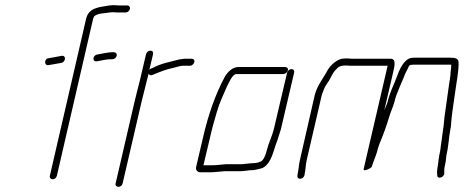

<svg xmlns="http://www.w3.org/2000/svg" viewBox="-20 -685 1785 739"><path d="M165 -434C180 -436 202 -441 216 -443C233 -446 236 -473 217 -470C204 -468 182 -463 168 -461C151 -461 148 -434 165 -434ZM429 -470C431 -478 426 -484 418 -484H411C400 -484 374 -479 364 -477L354 -475C336 -472 334 -446 353 -449C367 -451 389 -457 405 -457H412C420 -457 427 -462 429 -470ZM199 -9 338 -611C339 -614 340 -618 342 -621C342 -622 344 -624 346 -625C356 -631 367 -633 379 -634C393 -635 401 -638 416 -638C424 -637 431 -637 438 -637H464C471 -637 478 -643 480 -650C482 -657 477 -664 470 -664H444C437 -664 431 -664 423 -665C415 -665 407 -665 401 -664C360 -657 321 -656 311 -611L172 -9C170 -1 175 5 183 5C191 5 197 -1 199 -9Z M542 -476 518 -374C512 -350 504 -320 498 -294L425 21C423 29 428 34 436 34C444 34 450 29 452 21L525 -294C531 -320 540 -352 545 -374L552 -401C556 -395 560 -394 568 -397C592 -407 621 -419 648 -424C660 -427 674 -432 685 -432H712C719 -432 726 -439 728 -446C730 -453 725 -459 718 -459H690C684 -458 676 -457 669 -456C636 -447 600 -441 571 -425C566 -423 559 -421 555 -417L569 -476C571 -484 567 -490 559 -490C551 -490 544 -484 542 -476Z M1077 -427H897C875 -427 856 -408 845 -389C809 -322 781 -242 761 -154L735 -43C732 -32 739 -23 749 -22H794C801 -22 811 -23 820 -24L844 -26H901C906 -26 912 -26 919 -27L936 -29C942 -30 947 -30 951 -30C960 -30 978 -35 986 -37C1017 -47 1029 -88 1040 -124L1048 -146C1054 -164 1055 -167 1061 -187L1112 -405C1114 -413 1110 -419 1102 -419C1094 -419 1087 -413 1085 -405L1034 -188C1029 -169 1027 -166 1021 -149L1013 -127C1007 -109 1002 -81 990 -68C984 -61 966 -57 956 -57C951 -57 946 -57 940 -56L921 -54C916 -53 912 -53 907 -53H849C835 -52 815 -49 800 -49H763L788 -154C795 -186 805 -222 814 -252C824 -288 840 -321 853 -351C860 -364 874 -400 890 -400H1070C1078 -400 1086 -406 1088 -414C1090 -422 1085 -427 1077 -427Z M1666 -54C1666 -49 1665 -45 1664 -41C1663 -36 1663 -30 1662 -22L1663 -11C1662 6 1689 -1 1690 -17V-28C1690 -34 1690 -38 1691 -41C1695 -57 1697 -71 1698 -86C1706 -119 1707 -151 1713 -185C1716 -196 1716 -207 1717 -218C1720 -255 1727 -292 1732 -331C1737 -370 1746 -410 1745 -444C1745 -461 1731 -463 1711 -463H1580C1575 -463 1569 -463 1562 -462C1534 -456 1517 -417 1506 -386C1495 -356 1480 -329 1472 -293C1469 -284 1465 -274 1461 -265C1461 -264 1460 -262 1459 -260L1494 -410C1499 -433 1505 -459 1483 -459H1340C1335 -459 1328 -459 1320 -460C1311 -460 1303 -460 1296 -459C1274 -454 1252 -434 1241 -415C1225 -384 1200 -356 1191 -317L1135 -72C1130 -52 1130 -35 1126 -18L1125 -11C1123 -3 1127 3 1135 3C1143 3 1150 -3 1152 -11L1153 -18C1157 -36 1156 -51 1161 -71L1218 -317C1219 -322 1221 -326 1223 -331C1229 -350 1235 -358 1246 -374C1255 -389 1260 -404 1272 -416C1283 -429 1291 -433 1313 -433C1321 -432 1328 -432 1334 -432H1472L1380 -36C1378 -29 1383 -28 1393 -32C1403 -36 1409 -40 1411 -43C1417 -64 1425 -80 1431 -100C1433 -109 1436 -119 1440 -130C1454 -164 1466 -195 1477 -232C1483 -253 1492 -271 1498 -292C1502 -311 1509 -328 1515 -342L1524 -364C1527 -371 1530 -377 1532 -382L1539 -400L1549 -420C1551 -425 1555 -435 1560 -435C1565 -436 1570 -436 1574 -436H1717L1716 -421C1713 -404 1715 -400 1712 -383L1708 -357C1703 -321 1697 -279 1692 -243C1689 -227 1689 -202 1685 -184L1681 -154C1680 -144 1678 -135 1677 -126C1676 -112 1675 -112 1674 -103C1673 -96 1671 -90 1670 -84C1670 -79 1669 -74 1668 -71C1668 -66 1667 -59 1666 -54Z"/></svg>

Font: Electronic
Style: LtIt
Weight: 300
Version: Version 1.011